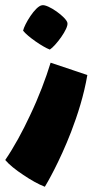

<svg xmlns="http://www.w3.org/2000/svg" viewBox="-65 -456 378 732"><path d="M125 -267C147 -281 197 -347 192 -369C188 -390 118 -441 95 -436C69 -432 28 -363 23 -339C41 -316 98 -277 125 -267ZM106 256C113 245 162 161 206 47C231 -18 255 -93 268 -170L128 -217C110 -158 83 -86 49 -15C21 45 -11 104 -45 154C-31 171 -5 192 24 211C52 230 82 247 106 256Z"/></svg>

Font: FilmFarsi_V5 Display
Style: Regular
Weight: 400
Designer: Borna Izadpanah
Foundry: Borna Izadpanah
Version: Version 1.000;PS 001.000;hotconv 1.0.88;makeotf.lib2.5.64775